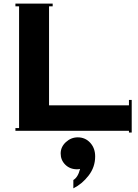

<svg xmlns="http://www.w3.org/2000/svg" viewBox="-20 -720 760 1057"><path d="M64.9 0V-15.1H85V-685.1H64.9V-700.2H270V-685.1H250V-140.1H689.9V-169.9H705.1V9.8H689.9V0ZM314 125Q314 88.9 342.5 62.5Q371.1 36.1 408.2 36.1Q449.2 36.1 476.6 65.9Q503.9 95.7 503.9 141.1Q503.9 199.7 468 246.3Q432.1 293 383.8 316.9V271Q409.2 256.3 420.9 210Q413.1 211.9 403.8 211.9Q365.2 211.9 339.6 186.8Q314 161.6 314 125Z"/></svg>

Font: Copperplate CC
Style: Bold
Weight: 700
Designer: indestructible type*
Foundry: Cowboy Collective
Version: Version 1.000